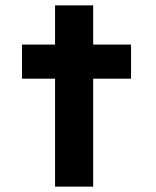

<svg xmlns="http://www.w3.org/2000/svg" viewBox="-20 -695 580 715"><path d="M185 0V-675H327V0ZM62 -402V-529H468V-402Z"/></svg>

Font: Lexend Exa SemiBold
Style: Regular
Weight: 600
Designer: Bonnie Shaver-Troup, Thomas Jockin
Foundry: Lexend
Version: Version 1.007